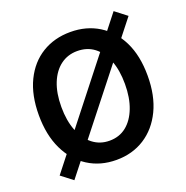

<svg xmlns="http://www.w3.org/2000/svg" viewBox="-143 -910 1047 1081"><g transform="rotate(-20 381.0 -369.5)"><path d="M120 40 51 -13 653 -779 723 -725ZM383 14Q287 14 213.5 -33Q140 -80 98.5 -166.5Q57 -253 57 -372Q57 -492 98.5 -577Q140 -662 213.5 -707Q287 -752 383 -752Q479 -752 552.5 -706.5Q626 -661 667.5 -576.5Q709 -492 709 -372Q709 -253 667.5 -166.5Q626 -80 552.5 -33Q479 14 383 14ZM383 -101Q442 -101 484 -134.5Q526 -168 549.5 -229Q573 -290 573 -372Q573 -455 549.5 -514.5Q526 -574 484 -606Q442 -638 383 -638Q326 -638 283 -606Q240 -574 216 -514.5Q192 -455 192 -372Q192 -290 216 -229Q240 -168 283 -134.5Q326 -101 383 -101Z"/></g></svg>

Font: Noto Sans HK SemiBold
Style: Regular
Weight: 600
Version: Version 2.004-H2;hotconv 1.0.118;makeotfexe 2.5.65603